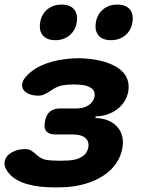

<svg xmlns="http://www.w3.org/2000/svg" viewBox="-32 -813 652 841"><path d="M89 -485Q121 -517 171 -535Q221 -553 285 -557Q298 -558 311.5 -558Q325 -558 337 -557Q385 -554 423 -543Q461 -532 487 -514Q513 -496 524 -470.5Q535 -445 530 -413Q521 -365 482 -335Q443 -305 387 -303L386 -296Q449 -294 481.5 -257.5Q514 -221 504 -164Q497 -126 475.5 -95.5Q454 -65 420 -43Q386 -21 342 -8Q298 5 248 7Q230 8 212 8Q194 8 176 7Q110 4 64 -14.5Q18 -33 -3 -68Q-14 -86 -12 -102.5Q-10 -119 1.5 -131.5Q13 -144 33.5 -152Q54 -160 80 -160Q92 -160 100.5 -155.5Q109 -151 116.5 -145Q124 -139 131.5 -132Q139 -125 149 -120Q158 -115 169.5 -113Q181 -111 196 -110Q214 -109 232 -109Q250 -109 268 -110Q304 -112 327 -126.5Q350 -141 355 -168Q359 -194 341.5 -209Q324 -224 288 -224H211Q183 -224 171 -238Q159 -252 165 -281Q170 -310 186.5 -324Q203 -338 232 -338H303Q335 -338 356 -352Q377 -366 382 -389Q386 -414 368 -427Q350 -440 317 -442Q304 -443 291 -443Q278 -443 265 -442Q252 -441 241 -439Q230 -437 221 -433Q209 -428 199 -421.5Q189 -415 179.5 -409Q170 -403 159.5 -398.5Q149 -394 137 -394Q111 -394 93.5 -402Q76 -410 69 -422.5Q62 -435 66.5 -451.5Q71 -468 89 -485ZM454 -637Q417 -637 399.5 -658Q382 -679 388 -715Q394 -751 419.5 -772Q445 -793 482 -793Q519 -793 536.5 -772Q554 -751 548 -715Q542 -679 516.5 -658Q491 -637 454 -637ZM210 -637Q173 -637 155.5 -658Q138 -679 144 -715Q150 -751 175.5 -772Q201 -793 238 -793Q275 -793 292.5 -772Q310 -751 304 -715Q298 -679 272.5 -658Q247 -637 210 -637Z"/></svg>

Font: Maple Mono ExtraBold
Style: Italic
Weight: 800
Italic angle: -10°
Monospace: yes
Designer: subframe7536
Version: Version 7.200